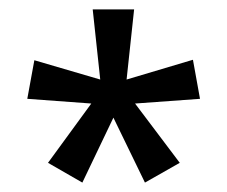

<svg xmlns="http://www.w3.org/2000/svg" viewBox="-20 -781 483 408"><path d="M265 -761H177L193 -612L53 -653L38 -571L174 -561L82 -435L155 -393L221 -531L288 -393L362 -435L267 -561L405 -571L390 -654L249 -612Z"/></svg>

Font: Noto Sans Khmer Condensed
Style: Regular
Weight: 400
Width: 3
Designer: Danh Hong and the Monotype Design Team
Foundry: Monotype Imaging Inc.
Version: Version 2.004